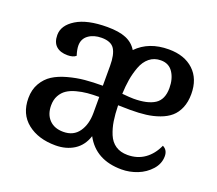

<svg xmlns="http://www.w3.org/2000/svg" viewBox="-98 -665 930 821"><g transform="rotate(20 367.0 -254.0)"><path d="M657.2 -133.8Q680.2 -122.6 680.2 -94.2Q680.2 -60.1 655.8 -32.7Q631.3 -5.4 596.4 8.3Q561.5 22 524.9 22Q407.7 22 358.9 -68.8Q344.2 -23.4 308.6 -0.7Q272.9 22 224.1 22Q146 22 96.4 -17.3Q46.9 -56.6 46.9 -128.9Q46.9 -167.5 63.7 -196.5Q80.6 -225.6 106.9 -242.4Q133.3 -259.3 171.9 -269.8Q210.4 -280.3 247.1 -283.7Q283.7 -287.1 328.1 -287.1V-377.9Q328.1 -428.7 312.5 -453.4Q296.9 -478 253.9 -478Q218.3 -478 194.6 -460.9Q170.9 -443.8 170.9 -413.1Q170.9 -395 179.2 -369.1Q166.5 -357.9 141.1 -357.9Q107.4 -357.9 89.1 -374.8Q70.8 -391.6 70.8 -424.8Q70.8 -468.8 120.4 -499.3Q169.9 -529.8 261.2 -529.8Q314 -529.8 346.4 -516.4Q378.9 -502.9 396 -474.1Q450.2 -529.8 541 -529.8Q612.3 -529.8 654.1 -490.7Q695.8 -451.7 695.8 -382.8Q695.8 -346.7 684.3 -319.6Q672.9 -292.5 653.3 -275.6Q633.8 -258.8 604.7 -248.3Q575.7 -237.8 544.4 -233.9Q513.2 -230 474.1 -230Q464.8 -230 444.3 -230.5Q423.8 -231 418 -231Q418.9 -190.9 423.6 -160.6Q428.2 -130.4 439.7 -102.5Q451.2 -74.7 473.4 -59.8Q495.6 -44.9 527.8 -44.9Q572.3 -44.9 605.2 -68.1Q638.2 -91.3 657.2 -133.8ZM524.9 -474.1Q494.6 -474.1 473.1 -456.5Q451.7 -439 440.4 -408.4Q429.2 -377.9 424.3 -347.9Q419.4 -317.9 418 -283.2Q454.6 -279.8 470.2 -279.8Q532.7 -279.8 565.9 -301Q599.1 -322.3 599.1 -375Q599.1 -417 580.3 -445.6Q561.5 -474.1 524.9 -474.1ZM330.1 -236.8Q300.8 -236.8 276.9 -234.6Q252.9 -232.4 228.3 -225.8Q203.6 -219.2 186.8 -208Q169.9 -196.8 159.4 -177.7Q148.9 -158.7 148.9 -132.8Q148.9 -91.8 172.1 -67.9Q195.3 -43.9 235.8 -43.9Q282.2 -43.9 306.2 -77.9Q330.1 -111.8 330.1 -164.1Z"/></g></svg>

Font: Sansita Light
Style: Regular
Weight: 300
Designer: Pablo Cosgaya
Foundry: Omnibus-Type
Version: Version 1.006;hotconv 1.0.109;makeotfexe 2.5.65596